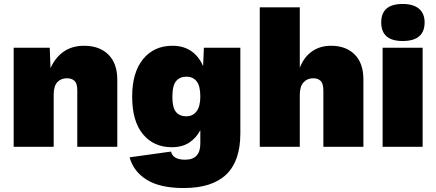

<svg xmlns="http://www.w3.org/2000/svg" viewBox="-20 -741 2202 969"><path d="M49 0V-500H231L235 -397Q259 -451 301.5 -480.5Q344 -510 405 -510Q482 -510 527 -465.5Q572 -421 572 -338V0H370V-286Q370 -320 356 -333Q342 -346 318 -346Q288 -346 269.5 -326.5Q251 -307 251 -264V0Z M907 208Q788 208 721 166.5Q654 125 634 53L843 24Q853 65 914 65Q991 65 991 -16V-84Q970 -44 934.5 -21Q899 2 847 2Q756 2 701.5 -63.5Q647 -129 647 -254Q647 -375 702 -442.5Q757 -510 850 -510Q907 -510 946 -482.5Q985 -455 1005 -407L1009 -500H1193V-68Q1193 72 1121.5 140Q1050 208 907 208ZM920 -154Q953 -154 972 -179Q991 -204 991 -254Q991 -307 972.5 -330.5Q954 -354 921 -354Q888 -354 869 -332Q850 -310 850 -252Q850 -197 868.5 -175.5Q887 -154 920 -154Z M1291 0V-704H1493V-399Q1514 -453 1554.5 -481.5Q1595 -510 1651 -510Q1726 -510 1770 -466Q1814 -422 1814 -340V0H1612V-283Q1612 -319 1598.5 -332.5Q1585 -346 1561 -346Q1531 -346 1512 -325.5Q1493 -305 1493 -262V0Z M2113 -500V0H1911V-500ZM2012 -721Q2066 -721 2094.5 -697Q2123 -673 2123 -628Q2123 -534 2012 -534Q1904 -534 1904 -628Q1904 -721 2012 -721Z"/></svg>

Font: Prodigy Sans ExtraBold
Style: Regular
Weight: 800
Designer: Wei Huang
Foundry: Wei Huang
Version: Version 1.003; ttfautohint (v1.8.3)